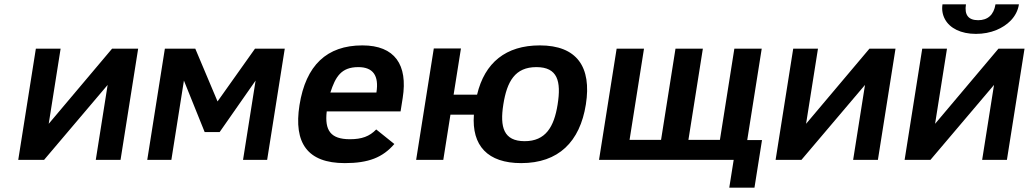

<svg xmlns="http://www.w3.org/2000/svg" viewBox="-20 -736 4737 884"><path d="M183 0 475.6 -345 421 0H535L616.1 -512H496.1L204.3 -166L259.1 -512H145.1L64 0Z M1210 0 1291.1 -512H1154.1L981.6 -269L879.1 -512H739.1L658 0H769L826.8 -365L922.3 -128H991.3L1156.8 -365L1099 0Z M1648.5 -527C1484.5 -527 1388 -435.3 1358.9 -252C1331.3 -77.5 1395.6 15 1567.6 15C1676.7 15 1741.9 -10.8 1795.6 -73L1712.2 -140C1681.2 -107.9 1645.7 -95 1591 -95C1502.1 -95 1474.3 -135.6 1484.3 -223H1824.3L1834.1 -285C1858.3 -437.4 1798.1 -527 1648.5 -527ZM1713.1 -310H1501.1C1524.5 -382.1 1550.6 -427 1629.6 -427C1697.6 -427 1725.5 -388 1713.1 -310Z M2379.6 15C2551.3 15 2650.2 -83.1 2677.4 -255C2704.8 -427.9 2636 -527 2465.5 -527C2309.1 -527 2211.6 -447.7 2176.5 -300H2068.5L2102.3 -513H1977.3L1896 0H2021L2053.9 -208H2161.9C2151.2 -65.2 2225.4 15 2379.6 15ZM2395.6 -86C2298.8 -86 2280.9 -150.6 2297.4 -255C2314.3 -361.7 2351.6 -427 2449.6 -427C2547.7 -427 2564.3 -361.7 2547.4 -255C2531 -151.5 2492 -86 2395.6 -86Z M2738 0H3358L3337.7 128H3453.7L3488.4 -91H3420.4L3487.1 -512H3361.1L3294.6 -92H3149.6L3216.1 -512H3090.1L3023.6 -92H2878.6L2945.1 -512H2819.1Z M3670 0 3962.6 -345 3908 0H4022L4103.1 -512H3983.1L3691.3 -166L3746.1 -512H3632.1L3551 0Z M4264 0 4556.6 -345 4502 0H4616L4697.1 -512H4577.1L4285.3 -166L4340.1 -512H4226.1L4145 0ZM4483.8 -643C4438.5 -643 4419.7 -667.3 4427.4 -716H4319.4C4315.5 -691.3 4319.4 -668.3 4331 -647C4353.3 -606 4404.3 -580 4472.9 -580C4507.5 -580 4539.3 -586 4568.2 -598C4616.6 -618.1 4662 -656.6 4671.4 -716H4563.4C4555.7 -667.6 4527.7 -643 4483.8 -643Z"/></svg>

Font: Fog Sans
Style: It
Weight: 700
Foundry: Intel Corporation
Version: Version 1.00